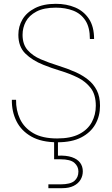

<svg xmlns="http://www.w3.org/2000/svg" viewBox="-20 -732 586 1004"><path d="M280 12Q197 12 144 -18Q91 -48 66 -98.5Q41 -149 42 -210H64Q63 -156 84.5 -110Q106 -64 153.5 -36Q201 -8 279 -8Q350 -8 394.5 -31Q439 -54 460 -93Q481 -132 481 -179Q481 -237 454.5 -271.5Q428 -306 386.5 -326.5Q345 -347 297 -361.5Q249 -376 207 -393Q149 -416 112.5 -452Q76 -488 76 -550Q76 -594 97.5 -630.5Q119 -667 163 -689.5Q207 -712 272 -712Q328 -712 373 -693Q418 -674 445 -633.5Q472 -593 472 -528H450Q450 -589 426.5 -625Q403 -661 362.5 -676.5Q322 -692 272 -692Q209 -692 170.5 -671.5Q132 -651 115 -619Q98 -587 98 -550Q98 -500 124.5 -470Q151 -440 193 -422Q235 -404 283.5 -389Q332 -374 377 -354Q412 -338 440.5 -315.5Q469 -293 486 -260Q503 -227 503 -179Q503 -125 478.5 -82Q454 -39 405 -13.5Q356 12 280 12ZM233 252V232H296Q348 232 369 214Q390 196 390 165Q390 138 369 119.5Q348 101 296 101H263V-8H283V82Q327 80 356 90Q385 100 399 119Q413 138 413 164Q413 188 401 208Q389 228 365 240Q341 252 305 252Z"/></svg>

Font: DM Sans 12pt Thin
Style: Regular
Weight: 250
Version: Version 4.004;gftools[0.9.30]